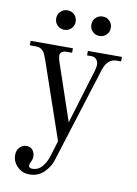

<svg xmlns="http://www.w3.org/2000/svg" viewBox="-96 -710 722 1011"><g transform="rotate(10 265.0 -205.0)"><path d="M370 -648Q392 -648 407 -633Q422 -618 422 -596Q422 -574 407 -559Q392 -544 370 -544Q348 -544 333 -559Q318 -574 318 -596Q318 -618 333 -633Q348 -648 370 -648ZM182 -648Q204 -648 219 -633Q234 -618 234 -596Q234 -574 219 -559Q204 -544 182 -544Q160 -544 145 -559Q130 -574 130 -596Q130 -618 145 -633Q160 -648 182 -648ZM134 238Q95 238 70 213Q42 187 42 150Q42 122 58 108Q73 93 92 93Q115 93 126.5 107.5Q138 122 138 144Q138 156 130 172Q124 182 124 191Q124 206 144 206Q174 206 194.5 182.5Q215 159 225 127L252 40L110 -373Q102 -395 96.5 -405.5Q91 -416 79.5 -424Q68 -432 51 -432H18V-456H244V-432H212Q200 -432 190 -425.5Q180 -419 180 -408Q180 -391 186 -375L290 -68L373 -342Q384 -373 384 -393Q384 -410 374 -421Q364 -432 348 -432H324V-456H506V-432H483Q434 -432 414 -373L253 139Q242 176 211 207Q180 238 134 238Z"/></g></svg>

Font: Old Standard TT
Style: Regular
Weight: 400
Designer: Alexey Kryukov <alexios@thessalonica.org.ru>
Version: Version 1.0